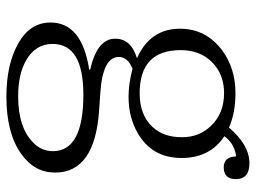

<svg xmlns="http://www.w3.org/2000/svg" viewBox="-118 -472 788 591"><g transform="rotate(90 275.5 -176.0)"><path d="M372.1 -487.3Q425.8 -550.3 481.9 -550.3Q530.8 -550.3 530.8 -508.3Q530.8 -471.2 494.6 -471.2Q462.4 -471.2 460.9 -509.3Q421.4 -504.4 398.9 -473.1Q465.8 -428.7 465.8 -341.3Q465.8 -250 388.7 -206.1Q340.3 -178.2 277.8 -178.2Q237.3 -178.2 190.9 -190.4Q154.8 -175.3 154.8 -148.4Q154.8 -98.6 265.6 -91.3L321.8 -87.4Q510.7 -73.7 510.7 47.9Q510.7 111.3 453.6 151.9Q390.1 197.8 276.9 197.8Q178.2 197.8 113.8 161.6Q48.8 125.5 48.8 62Q48.8 -34.7 193.8 -57.1V-60.1Q98.6 -81.5 98.6 -137.2Q98.6 -186 158.7 -204.1Q67.9 -244.6 67.9 -336.4Q67.9 -417.5 135.7 -467.3Q190.4 -507.3 266.6 -507.3Q327.1 -507.3 372.1 -487.3ZM265.6 -472.2Q208 -472.2 170.9 -435.1Q133.8 -398.4 133.8 -338.4Q133.8 -212.4 266.6 -212.4Q334 -212.4 370.6 -252.4Q401.9 -286.1 401.9 -342.3Q401.9 -397 365.7 -433.1Q328.1 -472.2 265.6 -472.2ZM271 -39.1Q114.7 -39.1 114.7 55.7Q114.7 107.9 164.6 136.7Q207.5 161.6 275.9 161.6Q373.5 161.6 419.9 113.8Q444.8 88.9 444.8 54.7Q444.8 -39.1 271 -39.1Z"/></g></svg>

Font: I.Ming
Style: Regular
Weight: 400
Designer: Ichiten Fonts Project
Version: Version 6.11; Dec 27, 2019